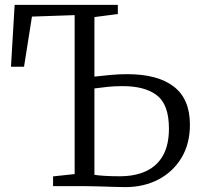

<svg xmlns="http://www.w3.org/2000/svg" viewBox="-20 -763 813 787"><path d="M493 4Q477 4 446.5 3Q416 2 384.2 1Q352.5 0 330.5 0H197.5V-40L286 -49.5V-701L111 -695L78.5 -489.5H25L40 -743H463V-705.5L367 -693V-449Q402.5 -453 435.2 -456Q468 -459 501.5 -459Q626.5 -459 692.5 -408Q758.5 -357 758.5 -252Q758.5 -173.5 723.8 -116Q689 -58.5 629.2 -27.2Q569.5 4 493 4ZM470.5 -40.5Q535 -40.5 580.2 -62.2Q625.5 -84 649 -127.2Q672.5 -170.5 672.5 -235.5Q672.5 -334 623.5 -372Q574.5 -410 483 -410Q450.5 -410 423 -407.2Q395.5 -404.5 367 -400.5V-46.5Q381 -44 408.8 -42.2Q436.5 -40.5 470.5 -40.5Z"/></svg>

Font: Merriweather 36pt Light
Style: Regular
Weight: 300
Designer: Eben Sorkin
Foundry: Eben Sorkin
Version: Version 2.100